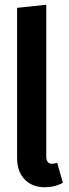

<svg xmlns="http://www.w3.org/2000/svg" viewBox="-20 -774 289 809"><path d="M52 -108V-741L175 -754V-113Q175 -100 181 -92Q187 -84 199 -84Q206 -84 212.5 -86Q219 -88 221 -88L245 -4Q211 15 169 15Q115 15 83.5 -18.5Q52 -52 52 -108Z"/></svg>

Font: Fira Sans Extra Condensed Medium
Style: Regular
Weight: 500
Width: 1
Designer: Carrois Corporate & Edenspiekermann AG
Foundry: Carrois Corporate GbR & Edenspiekermann AG
Version: Version 4.203